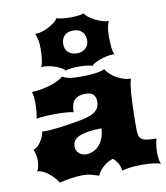

<svg xmlns="http://www.w3.org/2000/svg" viewBox="-90 -902 849 982"><g transform="rotate(-10 334.0 -411.0)"><path d="M37.1 -71.8Q43.5 -83 46.4 -97.7Q49.3 -112.3 49.3 -127.4Q49.3 -143.1 45.9 -158.7Q42.5 -174.3 37.1 -184.1Q50.3 -188.5 60.8 -198.2Q71.3 -208 78.9 -220.2Q86.4 -232.4 91.3 -245.1Q96.2 -257.8 97.7 -268.6Q100.1 -267.6 103 -267.6Q106 -267.6 109.4 -267.6Q145.5 -267.6 196.8 -274.4Q248 -281.2 307.6 -292.5Q335.4 -297.9 353.5 -305.7Q371.6 -313.5 382.3 -323.5Q393.1 -333.5 397.2 -345.2Q401.4 -356.9 401.4 -370.1Q401.4 -394 389.4 -407Q377.4 -419.9 348.1 -419.9Q309.6 -419.9 291.3 -400.6Q272.9 -381.3 272.9 -337.4Q256.8 -341.3 233.9 -343Q210.9 -344.7 183.1 -344.7Q168.9 -344.7 154.5 -344.2Q140.1 -343.8 126.5 -343Q112.8 -342.3 101.1 -340.8Q89.4 -339.4 81.1 -337.4Q84 -352.5 86.2 -371.6Q88.4 -390.6 88.4 -416Q88.4 -424.3 88.1 -431.4Q87.9 -438.5 87.2 -445.3Q86.4 -452.1 85 -459.7Q83.5 -467.3 81.1 -476.6Q101.6 -476.6 126 -480.7Q150.4 -484.9 173.6 -491.7Q196.8 -498.5 215.8 -507.8Q234.9 -517.1 245.1 -527.3Q253.9 -522.9 262.2 -519.8Q270.5 -516.6 281.2 -514.4Q292 -512.2 306.2 -511.2Q320.3 -510.3 340.3 -510.3Q386.2 -510.3 418.7 -514.9Q451.2 -519.5 465.3 -527.3Q473.1 -512.7 487.8 -499.5Q502.4 -486.3 519.8 -476.8Q537.1 -467.3 554.9 -461.7Q572.8 -456.1 587.4 -456.1H591.8Q587.4 -445.3 584.5 -426.3Q581.5 -407.2 579.6 -383.5Q577.6 -359.9 576.7 -333.5Q575.7 -307.1 575 -281.5Q574.2 -255.9 574.2 -233.4Q574.2 -210.9 574.2 -195.3Q574.2 -175.3 577.6 -162.8Q581.1 -150.4 591.1 -143.6Q601.1 -136.7 619.4 -134.3Q637.7 -131.8 667 -131.8Q665 -126 663.3 -117.4Q661.6 -108.9 660.2 -99.1Q658.7 -89.4 658 -79.6Q657.2 -69.8 657.2 -61.5Q657.2 -23.4 667 0Q655.3 -5.4 628.9 -8.8Q602.5 -12.2 571.3 -12.2Q536.1 -12.2 509 -8.8Q481.9 -5.4 466.3 0Q462.4 -26.9 451.4 -43Q440.4 -59.1 429.2 -68.4Q412.1 -63 397.9 -54Q383.8 -44.9 372.8 -34.4Q361.8 -23.9 355 -13.4Q348.1 -2.9 346.2 4.9Q335 2 325.9 -1Q316.9 -3.9 307.6 -6.6Q298.3 -9.3 287.6 -10.7Q276.9 -12.2 262.2 -12.2Q247.1 -12.2 230.2 -10.7Q213.4 -9.3 196.8 -6.6Q180.2 -3.9 165.8 -1Q151.4 2 141.1 4.9Q132.8 -8.8 120.6 -22.2Q108.4 -35.6 94.5 -46.6Q80.6 -57.6 65.7 -64.5Q50.8 -71.3 37.1 -71.8ZM247.1 -162.6Q247.1 -150.9 252 -141.8Q256.8 -132.8 264.4 -126.7Q272 -120.6 281.2 -117.4Q290.5 -114.3 299.3 -114.3Q315.4 -114.3 332.3 -120.6Q349.1 -127 363.3 -140.9Q377.4 -154.8 387.2 -177.2Q397 -199.7 398.9 -231.9Q356.9 -231 327.9 -226.3Q298.8 -221.7 280.8 -213.1Q262.7 -204.6 254.9 -191.9Q247.1 -179.2 247.1 -162.6ZM270.5 -554.2Q265.1 -561.5 252.9 -568.6Q240.7 -575.7 224.9 -581.5Q209 -587.4 192.1 -590.8Q175.3 -594.2 161.1 -594.2Q157.7 -594.2 154.8 -594Q151.9 -593.8 149.4 -593.3Q152.3 -597.2 154.8 -606.4Q157.2 -615.7 159.2 -628.4Q161.1 -641.1 162.1 -656Q163.1 -670.9 163.1 -686Q163.1 -718.3 158.4 -737.1Q153.8 -755.9 149.4 -766.1H153.3Q168 -766.1 186.3 -772Q204.6 -777.8 221.7 -786.9Q238.8 -795.9 252 -806.6Q265.1 -817.4 269.5 -826.7Q277.8 -822.8 298.3 -820.3Q318.8 -817.9 344.2 -817.9Q367.7 -817.9 386 -820.6Q404.3 -823.2 411.1 -826.7Q415.5 -817.4 429 -806.6Q442.4 -795.9 459.7 -786.9Q477.1 -777.8 495.4 -772Q513.7 -766.1 527.8 -766.1H531.2Q526.4 -756.3 522 -737.3Q517.6 -718.3 517.6 -687.5Q517.6 -672.9 518.3 -657.7Q519 -642.6 520.5 -629.6Q522 -616.7 524.7 -606.9Q527.3 -597.2 531.2 -593.3Q528.8 -593.8 526.1 -593.8Q523.4 -593.8 520.5 -593.8Q505.9 -593.8 488.3 -589.8Q470.7 -585.9 454.6 -580.1Q438.5 -574.2 426 -567.4Q413.6 -560.5 410.2 -554.2Q401.9 -557.6 382.6 -560.3Q363.3 -563 339.4 -563Q315.9 -563 297.1 -560.3Q278.3 -557.6 270.5 -554.2ZM342.8 -630.9Q355.5 -630.9 366.7 -634.8Q377.9 -638.7 386.5 -646Q395 -653.3 399.9 -664.1Q404.8 -674.8 404.8 -688Q404.8 -700.2 401.4 -711.4Q397.9 -722.7 390.6 -731Q383.3 -739.3 371.3 -744.4Q359.4 -749.5 342.8 -749.5Q325.7 -749.5 314 -744.4Q302.2 -739.3 294.9 -731Q287.6 -722.7 284.2 -711.4Q280.8 -700.2 280.8 -688Q280.8 -674.8 285.6 -664.1Q290.5 -653.3 298.8 -646Q307.1 -638.7 318.4 -634.8Q329.6 -630.9 342.8 -630.9Z"/></g></svg>

Font: Arbutus
Style: Regular
Weight: 400
Designer: Karolina Lach
Foundry: Sorkin Type Co.
Version: Version 1.003